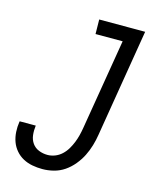

<svg xmlns="http://www.w3.org/2000/svg" viewBox="-112 -812 724 896"><g transform="rotate(15 250.0 -363.5)"><path d="M179 8Q154 8 130 3.5Q106 -1 85.5 -12Q65 -23 49.5 -41Q34 -59 26 -81Q18 -103 16.5 -128Q15 -153 19 -178L20 -180H98L97 -179Q94 -156 96.5 -134Q99 -112 111 -95Q123 -78 143 -70Q163 -62 185 -62Q203 -62 221 -69Q239 -76 253.5 -89.5Q268 -103 278 -120Q288 -137 295 -154.5Q302 -172 306.5 -190Q311 -208 314 -226L387 -665H256L255 -735H477L391 -214Q387 -188 379 -161Q371 -134 358.5 -109Q346 -84 327 -61Q308 -38 284.5 -22Q261 -6 233.5 1Q206 8 179 8Z"/></g></svg>

Font: Iosevka Term Curly
Style: Italic
Weight: 400
Italic angle: -9°
Designer: Belleve Invis
Foundry: Belleve Invis
Version: Version 32.3.0